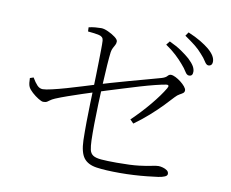

<svg xmlns="http://www.w3.org/2000/svg" viewBox="-81 -885 1162 964"><g transform="rotate(10 500.0 -403.5)"><path d="M797 -619Q781 -638 758.5 -659Q736 -680 705 -701L720 -720Q757 -703 783 -685Q809 -667 826 -652Q846 -633 854.5 -618.5Q863 -604 863 -590Q863 -579 858.5 -573.5Q854 -568 844 -568Q833 -568 823.5 -584Q814 -600 797 -619ZM884 -686Q867 -706 845.5 -723Q824 -740 792 -762L805 -781Q843 -765 869.5 -749Q896 -733 913 -719Q933 -702 942 -687Q951 -672 951 -658Q951 -646 945.5 -640.5Q940 -635 931 -635Q921 -635 911 -651.5Q901 -668 884 -686ZM306 -719Q322 -723 339 -724.5Q356 -726 370 -726Q384 -726 405 -716.5Q426 -707 442 -695Q458 -683 458 -673Q458 -663 453.5 -655Q449 -647 444 -637.5Q439 -628 437 -615Q434 -592 431 -549.5Q428 -507 425.5 -454.5Q423 -402 421 -347.5Q419 -293 418.5 -245Q418 -197 419 -163Q420 -133 424 -115Q428 -97 441.5 -88Q455 -79 484 -76.5Q513 -74 563 -74Q635 -74 676 -79Q717 -84 738.5 -89Q760 -94 773 -94Q783 -94 795.5 -90.5Q808 -87 817 -80.5Q826 -74 826 -63Q826 -54 813.5 -48.5Q801 -43 781 -40Q759 -37 726.5 -33.5Q694 -30 658 -28Q622 -26 587 -26Q514 -26 468.5 -32.5Q423 -39 402 -66.5Q381 -94 379 -156Q378 -199 378.5 -249Q379 -299 380.5 -345Q382 -391 383 -422Q384 -454 385 -489Q386 -524 386.5 -558Q387 -592 387.5 -620Q388 -648 387 -665Q386 -685 364.5 -690Q343 -695 307 -698ZM78 -423Q92 -399 104.5 -386Q117 -373 133 -373Q147 -373 179.5 -380.5Q212 -388 252 -399.5Q292 -411 329 -422.5Q366 -434 389 -441Q418 -450 461 -462.5Q504 -475 551 -488Q598 -501 640.5 -512.5Q683 -524 711 -532Q731 -538 738.5 -547Q746 -556 755 -556Q765 -556 779 -549Q793 -542 806.5 -531.5Q820 -521 829 -510Q838 -499 838 -491Q838 -482 831.5 -477Q825 -472 814.5 -466.5Q804 -461 792 -448Q776 -430 748 -401Q720 -372 685 -341Q650 -310 611 -282L593 -300Q642 -347 683.5 -397Q725 -447 748 -486Q754 -496 751.5 -500.5Q749 -505 738 -503Q719 -500 685 -491.5Q651 -483 610.5 -471Q570 -459 528.5 -446Q487 -433 451 -422Q415 -411 392 -403Q366 -395 331.5 -383.5Q297 -372 262.5 -360Q228 -348 202 -337Q186 -330 178.5 -324Q171 -318 165 -314.5Q159 -311 146 -311Q138 -311 121 -321.5Q104 -332 88.5 -346Q73 -360 67 -372Q63 -380 61.5 -392.5Q60 -405 60 -417Z"/></g></svg>

Font: Noto Serif SC
Style: Regular
Weight: 200
Designer: Ryoko NISHIZUKA 西塚涼子 (kana & ideographs); Frank Grießhammer (Latin, Greek & Cyrillic); Wenlong ZHANG 张文龙 (bopomofo); San
Foundry: Adobe
Version: Version 2.001;hotconv 1.1.0;makeotfexe 2.6.0